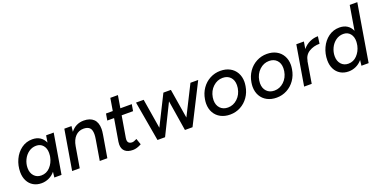

<svg xmlns="http://www.w3.org/2000/svg" viewBox="-17 -1484 4481 2260"><g transform="rotate(-20 2224.0 -354.0)"><path d="M399 -69Q366 -29 321.5 -8.5Q277 12 229 12Q171 12 127 -14Q83 -40 59 -87.5Q35 -135 35 -196Q35 -279 68.5 -351.5Q102 -424 162 -468Q222 -512 299 -512Q356 -512 395.5 -486.5Q435 -461 456 -414L470 -500H565L481 0H391ZM257 -75Q322 -75 367.5 -123.5Q413 -172 427 -242L430 -260Q432 -282 432 -294Q432 -353 400.5 -389Q369 -425 317 -425Q264 -425 222 -394.5Q180 -364 156.5 -314.5Q133 -265 133 -212Q133 -151 167 -113Q201 -75 257 -75Z M698 -500H788L780 -431Q843 -512 944 -512Q1023 -512 1066 -470.5Q1109 -429 1109 -348Q1109 -320 1103 -285L1100 -266L1055 0H960L1003 -257Q1009 -292 1009 -318Q1009 -377 983 -400Q957 -423 909 -423Q848 -423 807 -380.5Q766 -338 753 -261L709 0H614Z M1241 -104Q1241 -120 1244 -138L1291 -417H1206L1220 -500H1305L1331 -656H1426L1400 -500H1543L1529 -417H1386L1341 -150Q1339 -136 1339 -129Q1339 -76 1396 -76Q1415 -76 1454 -96L1480 -20Q1422 12 1374 12Q1309 12 1275 -18Q1241 -48 1241 -104Z M1596 -500H1692L1753 -128L1939 -500H2033L2093 -132L2278 -500H2375L2122 0H2027L1966 -381L1778 0H1683Z M2367 -206Q2367 -229 2372 -259Q2384 -333 2424 -390.5Q2464 -448 2524.5 -480Q2585 -512 2655 -512Q2722 -512 2772.5 -485Q2823 -458 2851 -408.5Q2879 -359 2879 -295Q2879 -273 2874 -241Q2862 -167 2822 -109.5Q2782 -52 2722 -20Q2662 12 2592 12Q2525 12 2474 -15Q2423 -42 2395 -91.5Q2367 -141 2367 -206ZM2463 -213Q2463 -151 2499 -113Q2535 -75 2595 -75Q2663 -75 2715 -124Q2767 -173 2780 -251Q2783 -271 2783 -288Q2783 -351 2747.5 -388Q2712 -425 2652 -425Q2584 -425 2531.5 -376Q2479 -327 2466 -249Q2463 -230 2463 -213Z M2949 -206Q2949 -229 2954 -259Q2966 -333 3006 -390.5Q3046 -448 3106.5 -480Q3167 -512 3237 -512Q3304 -512 3354.5 -485Q3405 -458 3433 -408.5Q3461 -359 3461 -295Q3461 -273 3456 -241Q3444 -167 3404 -109.5Q3364 -52 3304 -20Q3244 12 3174 12Q3107 12 3056 -15Q3005 -42 2977 -91.5Q2949 -141 2949 -206ZM3045 -213Q3045 -151 3081 -113Q3117 -75 3177 -75Q3245 -75 3297 -124Q3349 -173 3362 -251Q3365 -271 3365 -288Q3365 -351 3329.5 -388Q3294 -425 3234 -425Q3166 -425 3113.5 -376Q3061 -327 3048 -249Q3045 -230 3045 -213Z M3604 -500H3699L3684 -411Q3721 -456 3771 -479Q3821 -502 3875 -502L3863 -412Q3788 -412 3730.5 -377Q3673 -342 3661 -270H3660L3615 0H3520Z M4246 -69Q4213 -29 4168.5 -8.5Q4124 12 4076 12Q4018 12 3974 -14Q3930 -40 3906 -87.5Q3882 -135 3882 -196Q3882 -279 3915.5 -351.5Q3949 -424 4009 -468Q4069 -512 4146 -512Q4203 -512 4242.5 -486.5Q4282 -461 4302 -414L4353 -720H4448L4328 0H4238ZM4104 -75Q4167 -75 4212.5 -122.5Q4258 -170 4273 -238L4277 -265Q4279 -279 4279 -286Q4281 -348 4249.5 -386.5Q4218 -425 4164 -425Q4111 -425 4069 -394.5Q4027 -364 4003.5 -314.5Q3980 -265 3980 -212Q3980 -151 4014 -113Q4048 -75 4104 -75Z"/></g></svg>

Font: Oak Sans Medium
Style: Italic
Weight: 500
Italic angle: -9.49998°
Foundry: Erik Kennedy, Walven
Version: Version 1.000